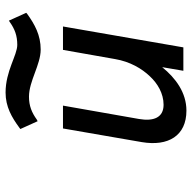

<svg xmlns="http://www.w3.org/2000/svg" viewBox="-20 -658 689 689"><g transform="rotate(-90 324.5 -313.5)"><path d="M337 -638C286 -638 248 -616 210 -588L206 -585L234 -523L240 -526C265 -544 289 -554 322 -554C378 -554 437 -512 491 -512C543 -512 581 -533 620 -561L623 -564L595 -626L590 -623C565 -605 541 -596 508 -596C471 -596 414 -638 337 -638ZM159 -149C143 -54 182 11 272 11C337 11 389 -28 428 -76L415 0H499L574 -432H490L457 -245C448 -192 423 -149 395 -120C370 -93 334 -71 293 -71C247 -71 233 -107 242 -159L290 -432H208Z"/></g></svg>

Font: Charger Monospace
Style: Regular
Weight: 400
Designer: Jasper
Foundry: Cannot Into Space Fonts
Version: Version 0.980